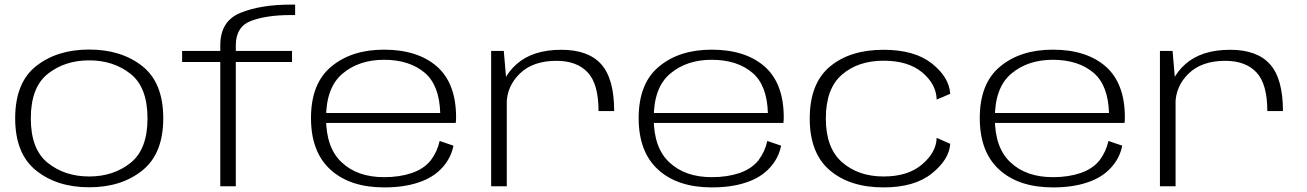

<svg xmlns="http://www.w3.org/2000/svg" viewBox="-20 -810 5684 835"><path d="M368 4.5Q507.5 4.5 598.8 -68.5Q690 -141.5 690 -295.5Q690 -450.5 598.8 -522.5Q507.5 -594.5 368 -594.5Q228 -594.5 137 -522.5Q46 -450.5 46 -295.5Q46 -141.5 137 -68.5Q228 4.5 368 4.5ZM368 -42.5Q262 -42.5 188 -101.5Q114 -160.5 114 -295Q114 -430.5 188 -489Q262 -547.5 368 -547.5Q473.5 -547.5 547.5 -489Q621.5 -430.5 621.5 -295Q621.5 -160.5 547.5 -101.5Q473.5 -42.5 368 -42.5Z M938 0H1005.5V-540.5H1250V-588.5H1005.5V-612.5Q1005.5 -694.5 1072.8 -719.5Q1140 -744.5 1243.5 -744.5H1263.5V-790H1246Q1113.5 -790 1025.8 -754.2Q938 -718.5 938 -613V-588.5H772V-540.5H938Z M1651 5V-39.5Q1534.5 -39.5 1466.5 -103.5Q1398 -166.5 1398 -296Q1398 -430 1470 -490Q1541.5 -550 1650 -550Q1761.5 -550 1828.5 -492.5Q1891 -438 1894.5 -318.5H1388.5V-275.5H1962Q1963.5 -287 1963.5 -299.5Q1963.5 -447.5 1880 -521Q1796 -594 1650 -594Q1509.5 -594 1421.5 -521Q1332.5 -448 1332.5 -296.5Q1332.5 -148.5 1418 -71.5Q1502.5 5 1651 5ZM1651 -39.5V5Q1736.5 5 1800 -16.5Q1864 -37.5 1903 -80.5Q1941.5 -122.5 1952 -176.5L1892 -197Q1882 -151 1854 -113.5Q1824.5 -76 1771 -57.5Q1717.5 -39.5 1651 -39.5Z M2583 -327H2651Q2651 -467.5 2594.8 -530.5Q2538.5 -593.5 2421.5 -593.5Q2297 -593.5 2226.8 -531.2Q2156.5 -469 2156.5 -384L2183.5 -357Q2183.5 -434 2240.5 -489.8Q2297.5 -545.5 2400 -545.5Q2488.5 -545.5 2535.8 -495.2Q2583 -445 2583 -327ZM2116 0H2184V-436.5L2171 -588.5H2116Z M3076 5V-39.5Q2959.5 -39.5 2891.5 -103.5Q2823 -166.5 2823 -296Q2823 -430 2895 -490Q2966.5 -550 3075 -550Q3186.5 -550 3253.5 -492.5Q3316 -438 3319.5 -318.5H2813.5V-275.5H3387Q3388.5 -287 3388.5 -299.5Q3388.5 -447.5 3305 -521Q3221 -594 3075 -594Q2934.5 -594 2846.5 -521Q2757.5 -448 2757.5 -296.5Q2757.5 -148.5 2843 -71.5Q2927.5 5 3076 5ZM3076 -39.5V5Q3161.5 5 3225 -16.5Q3289 -37.5 3328 -80.5Q3366.5 -122.5 3377 -176.5L3317 -197Q3307 -151 3279 -113.5Q3249.5 -76 3196 -57.5Q3142.5 -39.5 3076 -39.5Z M3822.5 5Q3957 5 4032.5 -55.5Q4108 -116 4112.5 -184.5L4053.5 -210.5Q4052 -148 3990.5 -95.2Q3929 -42.5 3822.5 -42.5Q3713.5 -42.5 3642.5 -104.2Q3571.5 -166 3571.5 -294.5Q3571.5 -425 3641.8 -485.5Q3712 -546 3822.5 -546Q3930 -546 3991 -494.8Q4052 -443.5 4053.5 -377L4112.5 -402Q4108 -474 4032.8 -533.8Q3957.5 -593.5 3822.5 -593.5Q3676.5 -593.5 3589 -520.2Q3501.5 -447 3501.5 -294.5Q3501.5 -143.5 3589 -69.2Q3676.5 5 3822.5 5Z M4559.5 5V-39.5Q4443 -39.5 4375 -103.5Q4306.5 -166.5 4306.5 -296Q4306.5 -430 4378.5 -490Q4450 -550 4558.5 -550Q4670 -550 4737 -492.5Q4799.5 -438 4803 -318.5H4297V-275.5H4870.5Q4872 -287 4872 -299.5Q4872 -447.5 4788.5 -521Q4704.5 -594 4558.5 -594Q4418 -594 4330 -521Q4241 -448 4241 -296.5Q4241 -148.5 4326.5 -71.5Q4411 5 4559.5 5ZM4559.5 -39.5V5Q4645 5 4708.5 -16.5Q4772.5 -37.5 4811.5 -80.5Q4850 -122.5 4860.5 -176.5L4800.5 -197Q4790.5 -151 4762.5 -113.5Q4733 -76 4679.5 -57.5Q4626 -39.5 4559.5 -39.5Z M5491.5 -327H5559.5Q5559.5 -467.5 5503.2 -530.5Q5447 -593.5 5330 -593.5Q5205.5 -593.5 5135.2 -531.2Q5065 -469 5065 -384L5092 -357Q5092 -434 5149 -489.8Q5206 -545.5 5308.5 -545.5Q5397 -545.5 5444.2 -495.2Q5491.5 -445 5491.5 -327ZM5024.5 0H5092.5V-436.5L5079.5 -588.5H5024.5Z"/></svg>

Font: Anybody Expanded Light
Style: Regular
Weight: 300
Width: 7
Version: Version 1.113;gftools[0.9.25]